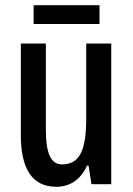

<svg xmlns="http://www.w3.org/2000/svg" viewBox="-20 -707 509 737"><path d="M362 -687H109V-615H362ZM407 -540H311V-256C311 -135 289 -76 218 -76C175 -76 156 -119 156 -210V-540H60V-188C60 -66 99 10 196 10C249 10 290 -18 314 -71H320L331 0H407Z"/></svg>

Font: Noto Sans Lao ExtraCondensed Medium
Style: Regular
Weight: 500
Width: 2
Designer: Monotype Design Team
Foundry: Monotype Imaging Inc.
Version: Version 2.003